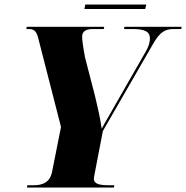

<svg xmlns="http://www.w3.org/2000/svg" viewBox="-20 -833 827 853"><path d="M355 -793H625L630 -813H359ZM100 0H486L488 -10H465C425 -10 397 -14 397 -40C397 -46 399 -52 402 -69L437 -251L659 -636C691 -693 715 -704 752 -704H785L787 -714H533L531 -704H568C621 -704 646 -694 646 -662C646 -649 643 -630 627 -603L494 -371C466 -320 446 -289 432 -261C424 -316 414 -355 402 -407L358 -577C348 -630 345 -655 345 -671C345 -693 361 -704 392 -704H441L443 -714H99L97 -704H109C135 -704 144 -691 153 -651L251 -269L211 -68C201 -21 167 -10 129 -10H101Z"/></svg>

Font: Noto Serif Display SemiCondensed Black
Style: Italic
Weight: 900
Width: 4
Italic angle: -12°
Designer: Monotype Design Team
Foundry: Monotype Imaging Inc.
Version: Version 2.009